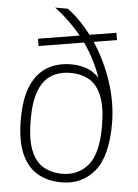

<svg xmlns="http://www.w3.org/2000/svg" viewBox="-56 -851 649 904"><g transform="rotate(5 268.0 -399.5)"><path d="M268.5 9Q203.5 9 154.8 -19.2Q106 -47.5 79.2 -109Q52.5 -170.5 52.5 -270Q52.5 -369 79.2 -430.2Q106 -491.5 154.2 -520Q202.5 -548.5 266.5 -548.5Q304 -548.5 338 -537.2Q372 -526 399.5 -496.5Q385.5 -537 365.2 -577Q345 -617 318 -656L106 -621L100 -655L294.5 -687Q268.5 -718.5 237.2 -749Q206 -779.5 167.5 -808H227.5Q288 -763.5 340 -694.5L465.5 -715L471 -681L362.5 -663Q416.5 -582 449.2 -483.5Q482 -385 482 -286.5Q482 -131.5 423.5 -61.2Q365 9 268.5 9ZM268.5 -31.5Q344 -31.5 390 -86.2Q436 -141 436 -268.5Q436 -359 415.2 -411.2Q394.5 -463.5 356.8 -485.8Q319 -508 267.5 -508Q216.5 -508 178.5 -485.8Q140.5 -463.5 119.8 -412Q99 -360.5 99 -271.5Q99 -181.5 119.8 -129Q140.5 -76.5 178.8 -54Q217 -31.5 268.5 -31.5Z"/></g></svg>

Font: Encode Sans XLt
Style: Regular
Weight: 200
Designer: Multiple Designers
Foundry: Impallari Type
Version: Version 3.002; ttfautohint (v1.8.3) -l 8 -r 50 -G 200 -x 14 